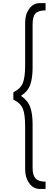

<svg xmlns="http://www.w3.org/2000/svg" viewBox="-20 -940 359 1222"><path d="M232.5 262.5Q192.5 262.5 166.2 226.2Q140 190 140 137.5V-135Q140 -210 126.2 -246.2Q112.5 -282.5 65 -306.2V-352.5Q112.5 -376.2 126.2 -413.8Q140 -451.2 140 -523.8V-795Q140 -848.8 166.2 -884.4Q192.5 -920 232.5 -920H270V-873.8Q223.8 -873.8 205.6 -853.8Q187.5 -833.8 187.5 -785V-508.8Q187.5 -445 173.1 -402.5Q158.8 -360 113.8 -330Q158.8 -298.8 173.1 -256.2Q187.5 -213.8 187.5 -150V130Q187.5 175 206.2 195.6Q225 216.2 270 216.2V262.5Z"/></svg>

Font: Now Light
Style: Regular
Weight: 300
Designer: Alfredo Marco Pradil
Foundry: Alfredo Marco Pradil
Version: Version 1.002;PS 001.002;hotconv 1.0.88;makeotf.lib2.5.64775